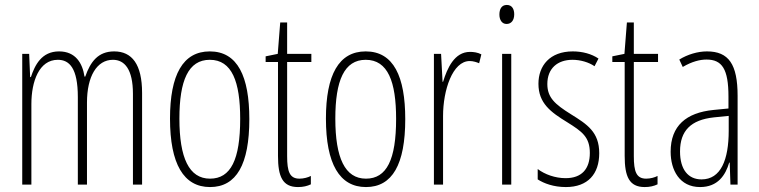

<svg xmlns="http://www.w3.org/2000/svg" viewBox="-20 -813 3073 777"><path d="M442 -605C377 -605 346 -563 325 -503H322C314 -557 286 -605 219 -605C148 -605 121 -549 105 -501H102L98 -595H70V-66H107V-392C107 -483 138 -571 214 -571C261 -571 295 -537 295 -420V-66H332V-398C332 -504 372 -571 437 -571C484 -571 518 -533 518 -433V-66H555V-437C555 -553 514 -605 442 -605Z M989 -331C989 -503 942 -605 829 -605C720 -605 668 -510 668 -333C668 -150 723 -56 830 -56C937 -56 989 -148 989 -331ZM706 -333C706 -487 742 -571 829 -571C919 -571 952 -482 952 -332C952 -167 914 -90 830 -90C745 -90 706 -174 706 -333Z M1192 -90C1152 -90 1142 -119 1142 -181V-562H1240V-595H1142V-722H1114L1104 -595L1055 -585V-562H1105V-182C1105 -99 1123 -56 1186 -56C1207 -56 1223 -60 1238 -67V-101C1227 -95 1209 -90 1192 -90Z M1620 -331C1620 -503 1573 -605 1460 -605C1351 -605 1299 -510 1299 -333C1299 -150 1354 -56 1461 -56C1568 -56 1620 -148 1620 -331ZM1337 -333C1337 -487 1373 -571 1460 -571C1550 -571 1583 -482 1583 -332C1583 -167 1545 -90 1461 -90C1376 -90 1337 -174 1337 -333Z M1882 -603C1819 -603 1790 -537 1773 -482H1771L1765 -595H1736V-66H1773V-344C1773 -447 1811 -566 1881 -566C1895 -566 1910 -561 1919 -557L1928 -593C1913 -601 1896 -603 1882 -603Z M2031 -793C2009 -793 2001 -775 2001 -754C2001 -733 2011 -716 2030 -716C2049 -716 2061 -731 2061 -755C2061 -775 2053 -793 2031 -793ZM2049 -595H2012V-66H2049Z M2405 -193C2405 -279 2356 -310 2290 -351C2226 -391 2195 -418 2195 -473C2195 -536 2236 -571 2297 -571C2329 -571 2363 -561 2386 -545L2402 -576C2374 -595 2337 -605 2298 -605C2205 -605 2159 -547 2159 -474C2159 -395 2209 -359 2276 -318C2335 -281 2367 -259 2367 -194C2367 -129 2334 -92 2269 -92C2227 -92 2185 -107 2156 -129V-87C2181 -71 2220 -56 2270 -56C2359 -56 2405 -109 2405 -193Z M2595 -90C2555 -90 2545 -119 2545 -181V-562H2643V-595H2545V-722H2517L2507 -595L2458 -585V-562H2508V-182C2508 -99 2526 -56 2589 -56C2610 -56 2626 -60 2641 -67V-101C2630 -95 2612 -90 2595 -90Z M2841 -605C2804 -605 2763 -593 2729 -572L2743 -542C2780 -564 2813 -572 2839 -572C2902 -572 2928 -534 2928 -422V-374L2867 -368C2757 -357 2694 -304 2694 -199C2694 -125 2730 -56 2813 -56C2885 -56 2916 -104 2931 -155H2933L2936 -66H2965V-425C2965 -553 2929 -605 2841 -605ZM2869 -338 2929 -344V-284C2929 -166 2897 -87 2819 -87C2765 -87 2732 -127 2732 -200C2732 -284 2776 -328 2869 -338Z"/></svg>

Font: Noto Sans Malayalam UI ExtraCondensed ExtraLight
Style: Regular
Weight: 200
Width: 2
Designer: Jelle Bosma - Monotype Design Team
Foundry: Monotype Imaging Inc.
Version: Version 2.104